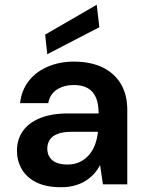

<svg xmlns="http://www.w3.org/2000/svg" viewBox="-20 -772 613 804"><path d="M235 12Q173 12 132 -8.5Q91 -29 71 -64Q51 -99 51 -141Q51 -188 75.5 -223Q100 -258 148 -277.5Q196 -297 266 -297H393Q393 -337 382 -363Q371 -389 348 -402.5Q325 -416 289 -416Q248 -416 218.5 -397Q189 -378 182 -340H64Q70 -394 100.5 -433Q131 -472 180.5 -493Q230 -514 289 -514Q360 -514 410 -489.5Q460 -465 486.5 -420Q513 -375 513 -311V0H411L399 -81Q389 -61 373.5 -44Q358 -27 338 -14.5Q318 -2 292.5 5Q267 12 235 12ZM262 -83Q291 -83 313.5 -93.5Q336 -104 352.5 -123Q369 -142 378 -166.5Q387 -191 390 -218V-220H279Q243 -220 220.5 -211Q198 -202 188 -186Q178 -170 178 -150Q178 -129 188 -113.5Q198 -98 217 -90.5Q236 -83 262 -83ZM178 -545 169 -627 385 -752 396 -658Z"/></svg>

Font: DM Sans 16pt SemiBold
Style: Regular
Weight: 600
Version: Version 4.004;gftools[0.9.30]